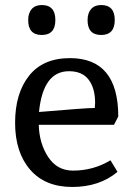

<svg xmlns="http://www.w3.org/2000/svg" viewBox="-20 -733 515 763"><path d="M447 -50Q375 10 267 10Q159 10 99.5 -59Q40 -128 40 -245Q40 -362 95.5 -432Q151 -502 258 -502Q450 -502 450 -270L433 -237H134Q136 -163 171.5 -109Q207 -55 270 -55Q351 -55 419 -96ZM357 -312 358 -324Q358 -382 332.5 -416Q307 -450 254 -450Q151 -450 135 -288Q324 -304 357 -304ZM146 -713Q200 -713 200 -653.5Q200 -594 146 -594Q92 -594 92 -653Q92 -681 106 -697Q120 -713 146 -713ZM382 -713Q436 -713 436 -653.5Q436 -594 382 -594Q328 -594 328 -653Q328 -681 342 -697Q356 -713 382 -713Z"/></svg>

Font: Andada
Style: Regular
Weight: 400
Designer: Carolina Giovagnoli
Foundry: Carolina Giovagnoli
Version: Version 1.002